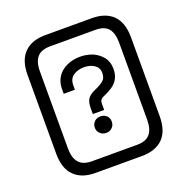

<svg xmlns="http://www.w3.org/2000/svg" viewBox="-158 -951 1168 1212"><g transform="rotate(-20 425.5 -345.0)"><path d="M589 118H278Q186 118 137 69Q86 20 86 -81V-609Q86 -710 137 -759Q186 -808 278 -808H589Q681 -808 731 -759Q781 -709 781 -609V-81Q781 19 731 69Q681 118 589 118ZM282 41H586Q645 41 672 9Q699 -23 699 -86V-604Q699 -668 672 -700Q645 -731 586 -731H282Q222 -731 195 -700Q167 -669 167 -604V-86Q167 -22 195 9Q222 41 282 41ZM469 -112Q453 -96 428 -96Q404 -96 388 -112Q371 -127 371 -152Q371 -175 388 -192Q404 -207 428 -207Q452 -207 469 -192Q485 -176 485 -152Q485 -127 469 -112ZM389 -237V-243V-281Q389 -312 401 -335Q414 -357 452 -375Q454 -376 458 -377.5Q462 -379 464 -380Q495 -394 516 -412Q534 -428 534 -462Q534 -496 506 -515Q478 -534 437 -534Q396 -534 365 -514Q335 -493 335 -450V-426V-420H260V-426V-453Q260 -500 284 -535Q306 -568 348 -587Q388 -605 436 -605Q481 -605 523 -588Q561 -570 586 -538Q609 -506 609 -463V-459Q609 -389 553 -351Q525 -333 499 -322Q496 -321 486 -316Q474 -308 470 -302Q465 -294 465 -279V-243V-237Z"/></g></svg>

Font: Rilu
Style: Bold
Weight: 500
Designer: Alí Sinisterra
Foundry: Alí Sinisterra
Version: ""